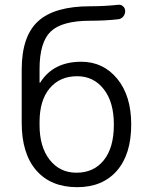

<svg xmlns="http://www.w3.org/2000/svg" viewBox="-20 -766 624 796"><path d="M144 -260V-247Q144 -157 186 -103.5Q228 -50 297 -50Q369 -50 410.5 -102Q452 -154 452 -248V-250V-251Q452 -343 410 -396.5Q368 -450 300 -450Q228 -450 186 -400Q144 -350 144 -260ZM300 10Q191 10 130.5 -59.5Q70 -129 70 -257V-477Q70 -616 138 -678Q206 -740 354 -740Q412 -740 469 -746Q481 -748 490 -740Q499 -732 499 -720Q499 -707 490.5 -697Q482 -687 469 -686Q415 -680 354 -680Q237 -680 190.5 -635.5Q144 -591 144 -480V-424Q144 -423 145 -423Q147 -423 147 -424Q201 -510 317 -510Q408 -510 466 -439.5Q524 -369 524 -250Q524 -126 464.5 -58Q405 10 300 10Z"/></svg>

Font: Rounded Mplus 1c
Style: Regular
Weight: 400
Version: Version 1.059.20150529